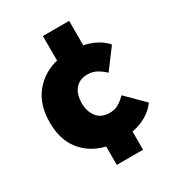

<svg xmlns="http://www.w3.org/2000/svg" viewBox="-170 -704 828 906"><g transform="rotate(-30 244.0 -251.5)"><path d="M345 -470H342Q384 -461 415.5 -443.5Q447 -426 464 -404L384 -297Q365 -315 343 -327.5Q321 -340 292 -340Q268 -340 251 -331.5Q234 -323 223 -308.5Q212 -294 207 -275Q202 -256 202 -236Q202 -191 225.5 -160.5Q249 -130 295 -130Q323 -130 343 -142Q363 -154 384 -174L478 -80Q455 -48 420 -28Q385 -8 343 0V99H200V-1Q119 -21 72.5 -79.5Q26 -138 26 -232Q26 -330 76.5 -391Q127 -452 208 -470H202V-602H345Z"/></g></svg>

Font: Tilda Sans Black
Style: Regular
Weight: 900
Designer: ParaType Ltd
Foundry: ParaType Ltd
Version: Version 1.009